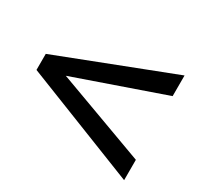

<svg xmlns="http://www.w3.org/2000/svg" viewBox="-89 -554 585 566"><g transform="rotate(30 203.5 -271.0)"><path d="M4.9 -299.8 391.1 -449.2V-378.9L88.4 -273.4L391.1 -162.1V-92.8L4.9 -245.1Z"/></g></svg>

Font: Twentytwelve Slab
Style: TwentytwelveSlab
Weight: 400
Designer: Domenico Catapano
Version: Version 1.00 2012